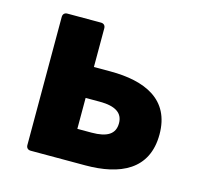

<svg xmlns="http://www.w3.org/2000/svg" viewBox="-77 -555 670 638"><g transform="rotate(15 258.0 -236.0)"><path d="M64.5 -456.1V-15.6C64.5 -5.9 70.3 0 80.1 0H267.6C386.7 0 479.5 -41 479.5 -163.1C479.5 -283.2 386.7 -323.2 267.6 -323.2H210.9V-456.1C210.9 -465.8 205.1 -471.7 195.3 -471.7H80.1C70.3 -471.7 64.5 -465.8 64.5 -456.1ZM259.8 -110.4H210.9V-216.8H259.8C313.5 -216.8 339.8 -199.2 339.8 -164.1C339.8 -127 313.5 -110.4 259.8 -110.4Z"/></g></svg>

Font: Ed Sans Neue
Style: Bold
Weight: 700
Designer: Stephen Hutchings
Version: Version 1.004;PS 001.004;hotconv 1.0.88;makeotf.lib2.5.64775